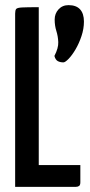

<svg xmlns="http://www.w3.org/2000/svg" viewBox="-20 -728 351 748"><path d="M39 0V-675Q39 -688 43 -693Q47 -698 66.5 -699Q86 -700 131 -700V-85H293V-18Q293 -7 288 -3.5Q283 0 275 0ZM227 -485Q214 -485 205 -490Q196 -495 192 -510Q208 -541 207 -564Q206 -587 199.5 -607.5Q193 -628 193 -652Q193 -675 208 -691.5Q223 -708 247 -708Q277 -708 292 -691.5Q307 -675 307 -644Q307 -616 297.5 -587.5Q288 -559 274.5 -536Q261 -513 247.5 -499Q234 -485 227 -485Z"/></svg>

Font: Yanone Kaffeesatz ExtraLight Medium
Style: Regular
Weight: 500
Version: Version 2.003